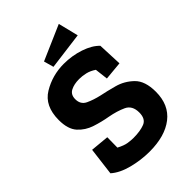

<svg xmlns="http://www.w3.org/2000/svg" viewBox="-245 -935 1047 1047"><g transform="rotate(-45 278.5 -411.5)"><path d="M442 -716 227 -688 211 -745 413 -833ZM526 -197Q526 -96 458 -43Q390 10 271 10Q205 10 139.5 -7Q74 -24 36 -58L56 -219L163 -209L162 -130Q196 -112 220 -108.5Q244 -105 261 -105Q314 -105 348 -118.5Q382 -132 382 -181Q382 -235 342 -253.5Q302 -272 248 -282Q201 -290 153.5 -305.5Q106 -321 74 -356.5Q42 -392 42 -462Q42 -571 116 -615.5Q190 -660 278 -660Q342 -660 400 -640.5Q458 -621 489 -588L495 -447L388 -437L379 -513Q354 -530 328.5 -536Q303 -542 279 -542Q239 -542 212.5 -528Q186 -514 186 -479Q186 -438 220 -422Q254 -406 298 -396Q338 -388 391.5 -373.5Q445 -359 485.5 -319.5Q526 -280 526 -197Z"/></g></svg>

Font: Zilla Slab Bold
Style: Bold
Weight: 700
Designer: Typotheque.com
Foundry: Typotheque type foundry
Version: Version 1.1; 2017; ttfautohint (v1.6)